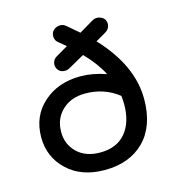

<svg xmlns="http://www.w3.org/2000/svg" viewBox="-93 -657 691 753"><g transform="rotate(-15 252.5 -280.0)"><path d="M383 -504 340 -479Q462 -349 462 -213Q462 -103 402.5 -43Q343 17 242 17Q147 17 90 -37Q33 -91 33 -171Q33 -257 92.5 -310Q152 -363 243 -363Q292 -363 347 -344Q322 -393 275 -441L211 -405Q198 -397 183 -400Q168 -403 161 -416Q154 -428 158 -442Q162 -456 175 -463L223 -491L194 -515Q182 -524 181 -539Q180 -554 189 -564Q199 -575 214.5 -576.5Q230 -578 241 -568L288 -528L347 -563Q360 -570 374 -566.5Q388 -563 396 -552Q403 -539 399.5 -525.5Q396 -512 383 -504ZM381 -213Q381 -223 379 -247Q321 -293 243 -293Q186 -293 150 -259Q114 -225 114 -171Q114 -121 148.5 -87.5Q183 -54 242 -54Q309 -54 345 -96.5Q381 -139 381 -213Z"/></g></svg>

Font: Hoogli Semibold
Style: Regular
Weight: 600
Designer: Anand Singh Naorem
Foundry: Brand New Type
Version: Version 1.00 b007